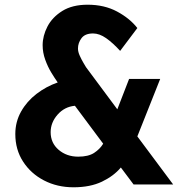

<svg xmlns="http://www.w3.org/2000/svg" viewBox="-20 -783 780 815"><path d="M715 0H547L493 -72Q463 -36 413 -12Q363 12 292 12Q223 12 167 -17Q111 -46 78 -97Q45 -148 45 -214Q45 -266 69.5 -309.5Q94 -353 135 -384.5Q176 -416 225 -433L223 -436Q213 -450 198 -474.5Q183 -499 172 -529.5Q161 -560 161 -591Q161 -631 181.5 -670.5Q202 -710 244.5 -736.5Q287 -763 352 -763Q423 -763 477 -734Q531 -705 563 -664L490 -567Q459 -601 430.5 -621Q402 -641 375 -641Q341 -641 326 -621Q311 -601 311 -577Q311 -563 318.5 -546.5Q326 -530 334 -516.5Q342 -503 345 -498L478 -319L528 -448H660L563 -204ZM418 -173 298 -334Q254 -330 224.5 -296.5Q195 -263 195 -222Q195 -176 229 -147Q263 -118 312 -118Q355 -118 379.5 -134Q404 -150 418 -173Z"/></svg>

Font: Reem Kufi Ink
Style: Bold
Weight: 700
Designer: Khaled Hosny
Version: Version 1.002